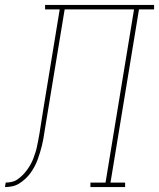

<svg xmlns="http://www.w3.org/2000/svg" viewBox="-76 -755 642 775"><path d="M-56 0 -53 -18Q-41 -18 -28 -21Q-15 -24 -4.5 -31.5Q6 -39 15.5 -48.5Q25 -58 33 -69Q41 -80 47.5 -91.5Q54 -103 58.5 -115Q63 -127 67 -139.5Q71 -152 73.5 -164.5Q76 -177 78.5 -189.5Q81 -202 83 -214Q87 -239 91 -264.5Q95 -290 99 -315L165 -717H106V-735H546V-717H485L370 -18H429V0H289V-18H350L465 -717H185L104 -226Q102 -212 99.5 -197.5Q97 -183 93.5 -168.5Q90 -154 85.5 -139.5Q81 -125 76 -111Q71 -97 63.5 -83Q56 -69 47 -56.5Q38 -44 26 -33Q14 -22 1 -14Q-12 -6 -26.5 -3Q-41 0 -56 0Z"/></svg>

Font: Iosevka Curly Slab Thin
Style: Italic
Weight: 100
Italic angle: -9°
Monospace: yes
Designer: Belleve Invis
Foundry: Belleve Invis
Version: Version 22.1.2; ttfautohint (v1.8.4)